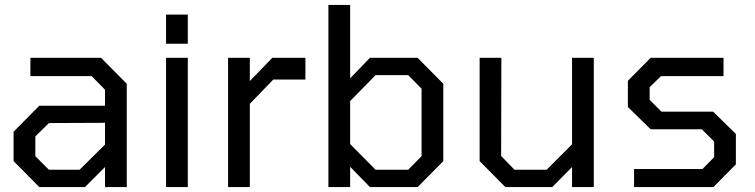

<svg xmlns="http://www.w3.org/2000/svg" viewBox="-20 -757 3055 777"><path d="M139 0 35 -105V-224L139 -329H405V-394L351 -449H103V-523H389L493 -418V0H405V-81L324 0ZM178 -70H302L405 -172V-260L178 -259L123 -205V-125Z M652 -580V-698H740V-580ZM652 0V-523H740V0Z M903 0V-523H991V-429L1082 -523H1216V-435H1086L991 -337V0Z M1309 0V-737H1397V-440L1477 -523H1670L1774 -418V-105L1670 0H1477L1397 -82V0ZM1500 -70H1632L1686 -125V-398L1632 -453H1500L1397 -348V-174Z M2025 0 1921 -105V-523H2009L2008 -126L2062 -70H2192L2295 -173V-523H2383V0H2295V-81L2215 0Z M2546 0V-73H2823L2870 -121V-184L2820 -234H2613L2521 -324V-430L2613 -523H2908V-449H2655L2609 -404V-353L2657 -305H2866L2958 -215V-92L2867 0Z"/></svg>

Font: Tomorrow
Style: Regular
Weight: 400
Designer: Tony de Marco, Monica Rizzolli
Foundry: Just in Type
Version: Version 2.002